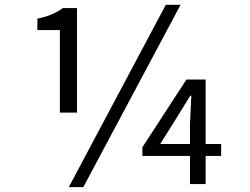

<svg xmlns="http://www.w3.org/2000/svg" viewBox="-20 -767 1040 800"><path d="M300.8 -297.9H229.5V-641.6H135.7V-689.5Q198.2 -701.2 242.2 -733.4H300.8ZM670.9 -747.1H732.4L327.1 12.7H266.6ZM647.5 -167H771.5V-247.1L777.3 -368.2H772.5L716.8 -277.3ZM901.4 -167V-117.2H836.9V0H771.5V-117.2H573.2V-153.3L756.8 -435.5H836.9V-167Z"/></svg>

Font: GenEi Gothic M Regular
Style: Regular
Weight: 400
Designer: o_tamon (Modified); [Source Han Sans]
Ryoko NISHIZUKA  (kana & ideographs); Paul D. Hunt (Latin, Greek & Cyrillic); Wenl
Version: Version 1.1a;Original Version 1.004